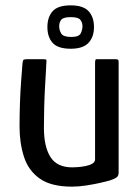

<svg xmlns="http://www.w3.org/2000/svg" viewBox="-20 -693 523 717"><path d="M249 4Q171 4 128.5 -26Q86 -56 69.5 -107.5Q53 -159 53 -220Q53 -264 54.5 -308Q56 -352 59 -391Q62 -430 64 -456Q65 -468 68.5 -470Q72 -472 82 -472H137Q147 -472 151 -471Q155 -470 153 -458Q153 -452 151.5 -427Q150 -402 148 -366Q146 -330 145 -290.5Q144 -251 144 -216Q144 -145 168.5 -106.5Q193 -68 250 -68Q257 -68 271 -69Q285 -70 300 -73Q315 -76 325 -82Q335 -88 335 -98V-460Q335 -464 336 -468Q337 -472 341 -472H413Q416 -472 419.5 -470.5Q423 -469 423 -463V-49Q423 -37 416.5 -31.5Q410 -26 390 -19Q380 -16 356 -10.5Q332 -5 303 -0.5Q274 4 249 4ZM331 -592Q331 -555 310.5 -533Q290 -511 244 -511Q196 -511 176.5 -533Q157 -555 157 -592Q157 -629 176.5 -651Q196 -673 244 -673Q291 -673 311 -651Q331 -629 331 -592ZM288 -595Q288 -609 280 -619Q272 -629 245 -629Q216 -629 208.5 -619Q201 -609 201 -595Q201 -581 208.5 -568Q216 -555 246 -555Q275 -555 281.5 -568.5Q288 -582 288 -595Z"/></svg>

Font: Glory Thin Medium
Style: Regular
Weight: 500
Version: Version 1.011